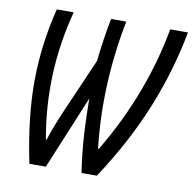

<svg xmlns="http://www.w3.org/2000/svg" viewBox="-80 -794 878 874"><g transform="rotate(10 359.5 -357.0)"><path d="M112 0H188L329 -340Q329 -264 334 -178Q339 -92 353 0H424Q545 -185 615.5 -360.5Q686 -536 719 -714H637Q611 -567 554.5 -416.5Q498 -266 411 -121H408Q391 -267 398 -418Q405 -569 434 -714H364Q345 -620 334 -515L226 -267Q209 -228 195 -192Q181 -156 170 -121H167Q113 -419 191 -714H113Q71 -548 69.5 -379.5Q68 -211 112 0Z"/></g></svg>

Font: Noto Sans UI Condensed
Style: Italic
Weight: 400
Width: 3
Italic angle: -12°
Designer: Monotype Design Team
Foundry: Monotype Imaging Inc.
Version: Version 1.901